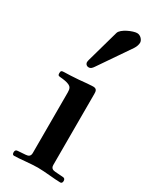

<svg xmlns="http://www.w3.org/2000/svg" viewBox="-205 -850 743 914"><g transform="rotate(30 167.0 -393.5)"><path d="M123 -555C123 -544 131 -536 142 -536C154 -536 160 -544 167 -554L284 -725C292 -737 296 -751 296 -760C296 -774 281 -793 261 -793C240 -793 182 -769 175 -744L125 -566C124 -563 123 -557 123 -555ZM35 -8C35 2 39 6 45 6C58 6 85 4 105 2C128 0 153 -2 172 -2C191 -2 216 0 239 2C259 4 286 6 299 6C305 6 310 2 310 -8C310 -17 306 -23 296 -23L254 -26C241 -27 229 -31 229 -50V-440C229 -454 228 -468 207 -468C191 -468 163 -465 131 -462C106 -460 65 -458 51 -458C38 -458 35 -454 35 -442C35 -429 41 -429 52 -428C66 -427 87 -424 99 -418C111 -412 116 -404 116 -383V-50C116 -31 104 -27 91 -26L49 -23C39 -23 35 -17 35 -8Z"/></g></svg>

Font: Monomakh Unicode
Style: Regular
Weight: 400
Version: Version 1.2